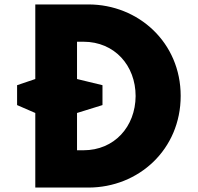

<svg xmlns="http://www.w3.org/2000/svg" viewBox="-20 -845 891 865"><path d="M327 -489V-657H356C496 -657 591 -550 591 -412C590 -274 495 -168 356 -168H327V-336L441.7 -371.6V-461.2ZM139 -489 57 -461.2V-371.6L139 -336V0H378C605 0 794 -172 794 -413C794 -653 604 -825 378 -825H139Z"/></svg>

Font: Sztylet
Style: Bd
Weight: 700
Foundry: Cannot Into Space Fonts, PlusOne Fonts
Version: Version 0.12